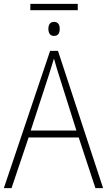

<svg xmlns="http://www.w3.org/2000/svg" viewBox="-20 -980 557 1000"><path d="M385 -960H138V-927H385ZM261 -866C242 -866 232 -852 232 -830C232 -806 242 -793 261 -793C282 -793 291 -806 291 -830C291 -852 282 -866 261 -866ZM477 0H517L282 -715H241L0 0H40L129 -264H390ZM288 -585 378 -300H140L233 -585C242 -614 252 -644 261 -675C270 -642 280 -611 288 -585Z"/></svg>

Font: Noto Sans SemiCondensed ExtraLight
Style: Regular
Weight: 200
Width: 4
Designer: Monotype Design Team
Foundry: Monotype Imaging Inc.
Version: Version 2.013